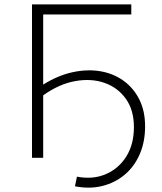

<svg xmlns="http://www.w3.org/2000/svg" viewBox="-20 -720 739 876"><path d="M126 0V-700H579V-654H177V-334Q244 -376 311 -390.5Q378 -405 437.5 -395Q497 -385 543 -352Q589 -319 615.5 -266.5Q642 -214 642 -143Q642 -73 617.5 -16.5Q593 40 549 77Q505 114 447 128.5Q389 143 322 130L331 86Q404 100 463 74.5Q522 49 556.5 -6.5Q591 -62 591 -140Q591 -218 554 -269.5Q517 -321 456.5 -342Q396 -363 323 -350Q250 -337 177 -285V0Z"/></svg>

Font: Montserrat Light
Style: Regular
Weight: 300
Designer: Julieta Ulanovsky
Foundry: Julieta Ulanovsky
Version: Version 9.000; ttfautohint (v1.8.4.7-5d5b)